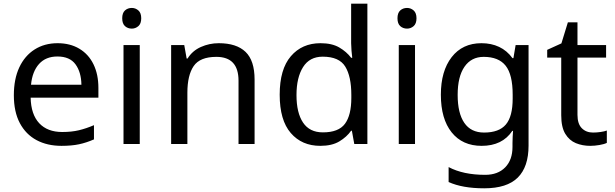

<svg xmlns="http://www.w3.org/2000/svg" viewBox="-20 -780 3329 1040"><path d="M292 -546Q360 -546 410 -516Q460 -486 486.5 -431.5Q513 -377 513 -304V-251H146Q148 -160 192.5 -112.5Q237 -65 317 -65Q368 -65 407.5 -74.5Q447 -84 489 -102V-25Q448 -7 408 1.5Q368 10 313 10Q236 10 178 -21Q120 -52 87.5 -113Q55 -174 55 -264Q55 -352 84.5 -415Q114 -478 167.5 -512Q221 -546 292 -546ZM291 -474Q228 -474 191.5 -433.5Q155 -393 148 -321H421Q420 -389 389 -431.5Q358 -474 291 -474Z M694 -737Q714 -737 729.5 -723.5Q745 -710 745 -681Q745 -652 729.5 -638.5Q714 -625 694 -625Q672 -625 657 -638.5Q642 -652 642 -681Q642 -710 657 -723.5Q672 -737 694 -737ZM737 -536V0H649V-536Z M1165 -546Q1261 -546 1310 -499Q1359 -452 1359 -349V0H1272V-343Q1272 -472 1152 -472Q1063 -472 1029 -422Q995 -372 995 -278V0H907V-536H978L991 -463H996Q1022 -505 1068 -525.5Q1114 -546 1165 -546Z M1715 10Q1615 10 1555 -59.5Q1495 -129 1495 -267Q1495 -405 1555.5 -475.5Q1616 -546 1716 -546Q1778 -546 1817.5 -523Q1857 -500 1882 -467H1888Q1886 -480 1884 -505.5Q1882 -531 1882 -546V-760H1970V0H1899L1886 -72H1882Q1858 -38 1818 -14Q1778 10 1715 10ZM1729 -63Q1814 -63 1848.5 -109.5Q1883 -156 1883 -250V-266Q1883 -366 1850 -419.5Q1817 -473 1728 -473Q1657 -473 1621.5 -416.5Q1586 -360 1586 -265Q1586 -169 1621.5 -116Q1657 -63 1729 -63Z M2185 -737Q2205 -737 2220.5 -723.5Q2236 -710 2236 -681Q2236 -652 2220.5 -638.5Q2205 -625 2185 -625Q2163 -625 2148 -638.5Q2133 -652 2133 -681Q2133 -710 2148 -723.5Q2163 -737 2185 -737ZM2228 -536V0H2140V-536Z M2588 -546Q2641 -546 2683.5 -526Q2726 -506 2756 -465H2761L2773 -536H2843V9Q2843 124 2784.5 182Q2726 240 2603 240Q2485 240 2410 206V125Q2489 167 2608 167Q2677 167 2716.5 126.5Q2756 86 2756 16V-5Q2756 -17 2757 -39.5Q2758 -62 2759 -71H2755Q2701 10 2589 10Q2485 10 2426.5 -63Q2368 -136 2368 -267Q2368 -395 2426.5 -470.5Q2485 -546 2588 -546ZM2600 -472Q2533 -472 2496 -418.5Q2459 -365 2459 -266Q2459 -167 2495 -114.5Q2531 -62 2602 -62Q2683 -62 2720 -105.5Q2757 -149 2757 -246V-267Q2757 -376 2719 -424Q2681 -472 2600 -472Z M3192 -62Q3212 -62 3233 -65Q3254 -68 3267 -73V-6Q3253 1 3227 5.5Q3201 10 3177 10Q3135 10 3099.5 -4.5Q3064 -19 3042 -55Q3020 -91 3020 -156V-468H2944V-510L3021 -545L3056 -659H3108V-536H3263V-468H3108V-158Q3108 -109 3131.5 -85.5Q3155 -62 3192 -62Z"/></svg>

Font: Noto Sans
Style: Regular
Weight: 400
Designer: Monotype Design Team
Foundry: Monotype Imaging Inc.
Version: Version 1.902